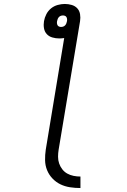

<svg xmlns="http://www.w3.org/2000/svg" viewBox="-20 -755 640 969"><path d="M386 194Q359 194 333 190Q307 186 284.5 175Q262 164 244.5 145.5Q227 127 217.5 103.5Q208 80 207.5 53.5Q207 27 211 0L304 -563Q298 -562 291.5 -561.5Q285 -561 279 -561Q261 -561 244 -566Q227 -571 216 -583Q205 -595 202 -612.5Q199 -630 202 -648Q205 -666 214 -683.5Q223 -701 238 -713Q253 -725 271.5 -730Q290 -735 307 -735Q325 -735 342 -730Q359 -725 370 -713Q381 -701 384 -683.5Q387 -666 384 -648L276 0Q273 18 273 36Q273 54 278.5 70Q284 86 294.5 99.5Q305 113 319.5 121Q334 129 351 132.5Q368 136 386 136ZM288 -619Q294 -619 299.5 -621Q305 -623 309 -627.5Q313 -632 315 -637.5Q317 -643 318 -648Q319 -653 318.5 -658.5Q318 -664 315.5 -668.5Q313 -673 308 -675Q303 -677 298 -677Q292 -677 286.5 -675Q281 -673 277 -668.5Q273 -664 271 -658.5Q269 -653 268 -648Q267 -643 267.5 -637.5Q268 -632 270.5 -627.5Q273 -623 278 -621Q283 -619 288 -619Z"/></svg>

Font: Iosevka SS04 Light Extended
Style: Italic
Weight: 300
Width: 7
Italic angle: -9°
Monospace: yes
Designer: Belleve Invis
Foundry: Belleve Invis
Version: Version 19.0.0; ttfautohint (v1.8.4)